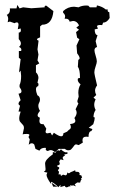

<svg xmlns="http://www.w3.org/2000/svg" viewBox="-20 -616 484 790"><path d="M206.5 10.3Q196.8 1.5 188.5 1.5Q183.6 1.5 176.8 5.4Q168 3.4 168 -2.4L169.4 -7.3L164.6 -7.8Q148.4 -7.8 142.1 3.9L126 -3.4L121.1 -21Q116.7 -26.4 110.8 -26.4Q104.5 -26.4 98.1 -20.5L102.5 -42.5L97.2 -52.2L101.1 -60.1Q101.1 -64.9 90.3 -64.9Q76.7 -64.9 73.2 -63L78.6 -88.9Q78.6 -96.7 75.4 -100.8Q72.3 -105 68.6 -108.4Q64.9 -111.8 62 -116Q59.1 -120.1 59.1 -128.4Q59.1 -139.2 64.9 -156.7L56.2 -157.2L62.5 -181.2Q56.2 -184.6 56.2 -189.5Q56.2 -195.3 64.9 -203.6L56.2 -230.5Q68.4 -231.9 68.4 -240.2Q68.4 -247.1 60.5 -257.8V-266.6Q66.9 -278.8 66.9 -303.7L64.9 -325.2L58.1 -317.9L64.9 -372.6L57.6 -378.4V-406.2H66.9L67.9 -411.1Q67.9 -418.9 58.1 -422.9Q65.9 -429.2 65.9 -437.5Q65.9 -445.3 57.1 -455.1V-481.9Q65.9 -482.4 65.9 -491.2L64.9 -499L53.2 -495.6L56.2 -513.7Q56.2 -523.9 49.3 -523.9Q44.9 -523.9 40 -520.5L20.5 -527.3L11.7 -524.4L13.7 -537.6Q13.7 -547.9 7.8 -554.7Q21 -560.5 21 -575.7L20.5 -581.5H47.9L51.3 -595.7L60.5 -581.5L75.2 -585.9L108.9 -582L164.1 -585.9L163.6 -588.4Q163.6 -592.8 170.4 -592.8L199.7 -570.3Q194.8 -514.2 153.3 -514.2L145 -507.3V-462.4Q132.3 -458 132.3 -454.1Q132.3 -450.7 138.7 -448.7L134.3 -413.1L138.2 -391.6L134.3 -367.7L141.6 -355L127.9 -347.7V-318.4Q138.2 -308.6 138.2 -294.9L134.3 -275.9L138.7 -271L137.2 -261.7Q127.9 -259.8 127.9 -248Q127.9 -239.3 133.8 -224.1Q144.5 -219.2 144.5 -206.1Q144.5 -199.2 141.1 -193.4Q137.7 -187.5 137.7 -181.2Q137.7 -170.9 144.5 -159.7Q134.8 -148.4 134.8 -141.6Q134.8 -134.8 144 -131.8L142.1 -118.7Q142.1 -105 154.8 -105L158.7 -105.5L170.4 -86.9L167.5 -74.7Q167.5 -67.4 175.3 -67.4L188 -69.8L194.3 -58.6L201.7 -69.8Q222.2 -55.2 231.9 -55.2Q240.7 -55.2 240.7 -67.4L255.9 -74.2L263.7 -82Q271.5 -85.4 271.5 -93.3Q271.5 -99.1 268.1 -105.5Q290 -107.4 290 -118.7Q290 -123.5 286.1 -130.4Q295.4 -142.6 295.4 -152.8Q295.4 -159.7 291 -166.5L302.7 -190.4Q298.3 -193.8 298.3 -200.7L303.7 -218.3L302.2 -233.9Q302.2 -253.9 311.5 -269Q299.8 -278.3 299.8 -288.1L300.8 -293.5L309.1 -295.4Q309.1 -330.6 300.3 -340.8L302.2 -369.6Q307.6 -372.1 307.6 -376.5Q307.6 -383.3 297.4 -396.5L294.9 -428.7L306.6 -454.6L297.4 -460.9L293 -483.9L305.2 -493.7L293.9 -502L305.2 -511.7Q296.4 -529.8 280.8 -529.8L266.6 -526.9Q263.7 -539.1 251 -539.1L246.1 -538.6L248 -548.3Q248 -556.6 239.7 -563.5V-570.3Q259.3 -588.4 284.7 -588.4L303.2 -585.9Q316.9 -593.3 335 -593.3L343.3 -592.8L349.6 -585.9H377L378.9 -593.8Q401.4 -588.9 415 -577.1H423.3L422.9 -572.8Q422.9 -566.9 429.7 -565.9L431.2 -542Q419.9 -522.9 404.3 -522.9L400.4 -512.7L392.6 -513.2Q381.8 -513.2 378.9 -508.8L382.8 -498L369.6 -495.1Q369.6 -473.1 381.3 -471.2L373.5 -446.8L379.4 -422.4Q368.7 -420.4 368.7 -408.7Q368.7 -402.3 373.5 -387Q378.4 -371.6 378.4 -363.3Q378.4 -356.9 373.3 -342.3Q368.2 -327.6 368.2 -318.4Q368.2 -310.5 379.4 -264.6Q371.1 -253.4 371.1 -243.2Q371.1 -234.4 376 -225.1L364.7 -214.4L373.5 -207Q367.7 -195.8 367.7 -185.5Q367.7 -174.3 373.5 -163.6Q364.7 -150.9 364.7 -133.8L366.7 -134.3Q369.6 -134.3 369.6 -129.4Q369.6 -122.6 363.8 -105L345.2 -90.3L360.4 -85L356 -76.7Q344.2 -75.7 344.2 -52.7L335.4 -53.7Q319.3 -53.7 319.3 -38.6L320.8 -29.3L303.7 -19L293.5 -22Q289.1 -22 286.1 -18.1Q283.2 -14.2 280 -9.8Q276.9 -5.4 272.7 -1.5Q268.6 2.4 261.2 2.4Q253.4 2.4 247.1 -3.4H221.7ZM189.5 140.1Q171.4 114.7 171.4 103L174.8 94.2L160.6 91.3L165 86.9Q167.5 86.9 167.5 79.6L165.5 57.1Q165.5 41 197.3 19V9.8L209.5 12.2L211.9 5.9L220.2 2L223.1 4.4Q226.1 4.4 231 -2Q236.3 5.4 249 10.7L257.3 10.3L257.8 16.6L244.1 20L247.6 23.9Q237.8 28.3 237.8 34.2L241.7 43L229.5 39.6L223.6 47.9Q226.1 56.6 226.1 58.1Q226.1 59.6 224.4 61.3Q222.7 63 220.5 63.7Q218.3 64.5 216.6 64.9Q214.8 65.4 214.8 66.9Q214.8 69.3 223.6 72.8L223.1 79.6Q218.3 81.5 218.3 84Q218.3 86.4 220.5 87.6Q222.7 88.9 222.7 92.8L220.7 101.6L229 101.1Q229.5 107.4 232.4 107.4L239.3 102.5L249 105.5Q256.8 105.5 256.8 92.3Q258.8 96.7 260.3 96.7Q260.7 96.7 261.2 96.2Q262.7 96.7 263.7 96.7Q265.6 96.7 267.1 95.2Q269 92.8 274.9 90.8Q280.8 88.9 287.6 85L290.5 86.4L289.6 89.8L293 90.8H296.4Q303.7 90.8 305.7 94.2Q307.1 95.7 308.1 97.2V97.7Q308.1 99.1 306.2 100.1L309.6 106L312 104Q314.9 104 317.9 114.7L313 117.7L315.9 121.1Q311.5 126 309.6 135.3L297.9 134.8L287.1 142.6L292.5 150.9L281.2 146.5L275.9 147.9L268.6 146L269.5 151.9L264.6 150.4Q257.8 154.8 253.9 154.8Q248.5 154.8 246.6 148.4L228.5 153.8L229 144.5L219.7 154.3Q207 139.2 190.4 131.8ZM198.7 151.9 191.9 135.7 215.8 152.3Z"/></svg>

Font: Truetypewriter PolyglOTT
Style: Regular
Weight: 400
Designer: Sergey Beatoff a.k.a. Sam_T
Version: Version 3.76